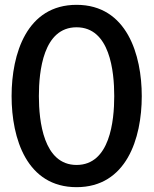

<svg xmlns="http://www.w3.org/2000/svg" viewBox="-20 -767 636 795"><path d="M567 -369C567 -539 506 -747 297 -747C91 -747 28 -545 28 -369C28 -193 91 8 297 8C503 8 567 -193 567 -369ZM453 -369C453 -266 435 -84 297 -84C160 -84 141 -266 141 -369C141 -472 159 -654 297 -654C435 -654 453 -472 453 -369Z"/></svg>

Font: Spoqa Han Sans Neo Medium
Style: Regular
Weight: 500
Designer: [Spoqa Han Sans Neo] Dong-huui Kim  Younghwa Kang  Yujin Lee  [Noto Sans] Ryoko NISHIZUKA  (kana & ideographs); Paul D. 
Foundry: Spoqa (http://www.spoqa-han-sans.com)
Version: Version 1.000